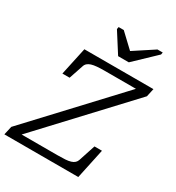

<svg xmlns="http://www.w3.org/2000/svg" viewBox="-242 -1068 1099 1199"><g transform="rotate(30 307.5 -468.5)"><path d="M346 -778H423L573 -921L576 -937H538L364 -823L418 -821L295 -937H258L255 -921ZM33 -53H327Q359 -53 382.5 -54.5Q406 -56 422 -61Q438 -66 447.5 -75Q457 -84 461 -97L500 -216H554L508 0H-25L-11 -62L564 -678L576 -657H320Q288 -657 264.5 -655Q241 -653 225 -648Q209 -643 199 -634Q189 -625 185 -611L151 -510H99L142 -710H640L627 -651L39 -21Z"/></g></svg>

Font: Roboto Serif Light
Style: Italic
Weight: 300
Italic angle: -10°
Version: Version 1.007